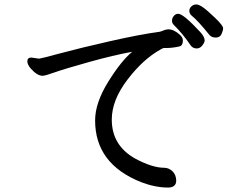

<svg xmlns="http://www.w3.org/2000/svg" viewBox="-20 -825 1040 864"><path d="M736 19Q679 19 616 -5Q408 -87 408 -283Q408 -362 467 -457Q526 -552 575 -592Q492 -577 381 -546Q270 -515 226.5 -499.5Q183 -484 172 -484Q147 -484 118 -517Q103 -535 103 -549Q103 -566 121 -566L156 -561Q162 -561 251 -585Q340 -609 474.5 -639.5Q609 -670 698 -682Q707 -684 715.5 -688Q724 -692 737 -693Q763 -693 790 -668Q802 -657 803 -644Q803 -619 787 -616Q757 -609 729 -609H718Q713 -609 702 -602Q624 -559 553.5 -466.5Q483 -374 483 -287Q483 -170 589 -111Q666 -70 719 -70Q739 -70 755.5 -55Q772 -40 773 -13Q773 19 736 19ZM840 -618Q802 -674 762 -713Q754 -721 754 -732Q754 -743 762 -753Q770 -763 782 -763Q805 -763 881 -681Q901 -659 901 -643Q901 -634 890.5 -620.5Q880 -607 865 -607Q850 -607 840 -618ZM951 -656Q933 -656 923 -667Q870 -733 842 -755Q832 -764 832 -776Q832 -788 841.5 -796.5Q851 -805 863 -805Q875 -805 893.5 -792Q912 -779 948 -744.5Q984 -710 984 -698Q984 -688 977 -672Q970 -656 951 -656Z"/></svg>

Font: LXGW WenKai Mono Medium
Style: Regular
Weight: 500
Monospace: yes
Designer: LXGW / Fontworks Inc.
Foundry: LXGW / Fontworks Inc.
Version: Version 1.520; June 14, 2025